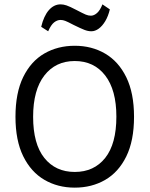

<svg xmlns="http://www.w3.org/2000/svg" viewBox="-20 -849 686 881"><path d="M323 12Q245 12 183.5 -24Q122 -60 86.5 -132.2Q51 -204.5 51 -313Q51 -423 86.5 -495.5Q122 -568 183.5 -603.5Q245 -639 323 -639Q401 -639 462.5 -603Q524 -567 559.5 -494.5Q595 -422 595 -313Q595 -203.5 559.5 -131.2Q524 -59 462.5 -23.5Q401 12 323 12ZM323 -60Q411.5 -60 462.8 -124.5Q514 -189 514 -314Q514 -436 462.8 -502.5Q411.5 -569 323 -569Q235 -569 183.5 -502.5Q132 -436 132 -313Q132 -188.5 183.5 -124.2Q235 -60 323 -60ZM201 -705.5 169 -726Q181 -776 204.2 -802.5Q227.5 -829 258 -829Q271 -829 285.2 -824.2Q299.5 -819.5 331 -803Q361.5 -787 373.5 -782Q385.5 -777 397 -777Q411.5 -777 425.5 -789.5Q439.5 -802 450 -829L484 -806Q476.5 -774.5 463 -752Q449.5 -729.5 433 -717.5Q416.5 -705.5 399 -705.5Q384 -705.5 367.2 -712Q350.5 -718.5 318 -734.5Q290.5 -749 279.5 -753.2Q268.5 -757.5 258 -757.5Q242.5 -757.5 228.2 -746.2Q214 -735 201 -705.5Z"/></svg>

Font: Karla ExtraLight
Style: Regular
Weight: 400
Version: Version 2.001